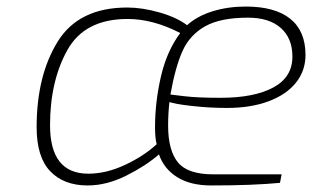

<svg xmlns="http://www.w3.org/2000/svg" viewBox="-20 -561 954 587"><path d="M92 -172Q92 -330 156.5 -434Q221 -538 369 -538Q415 -538 467.5 -523Q520 -508 552 -484Q583 -512 630 -526.5Q677 -541 731 -541Q821 -541 867.5 -503.5Q914 -466 914 -393Q914 -345 885 -308.5Q856 -272 801.5 -251.5Q747 -231 674 -231Q620 -231 567 -237Q514 -243 498 -249Q494 -214 494 -177Q494 -101 524 -64.5Q554 -28 632 -28H841L836 -2Q753 6 626 6Q562 6 521.5 -19.5Q481 -45 466 -89Q426 -54 366 -24Q306 6 248 6Q175 6 133.5 -37.5Q92 -81 92 -172ZM874 -388Q874 -444 838.5 -475.5Q803 -507 738 -507Q654 -507 607 -480.5Q560 -454 538 -405Q516 -356 501 -272Q502 -272 542.5 -267Q583 -262 654 -262Q757 -262 815.5 -293.5Q874 -325 874 -388ZM459 -120Q454 -139 454 -172Q454 -249 472 -327Q490 -405 531 -460Q448 -503 370 -503Q239 -503 186 -408Q133 -313 133 -178Q133 -30 250 -30Q305 -30 362.5 -57Q420 -84 459 -120Z"/></svg>

Font: Exo ExtraLight
Style: Italic
Weight: 275
Italic angle: -9°
Designer: Natanael Gama
Foundry: Natanael Gama
Version: Version 1.500; ttfautohint (v1.6)